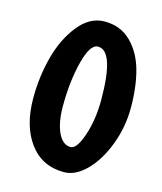

<svg xmlns="http://www.w3.org/2000/svg" viewBox="-102 -719 688 813"><g transform="rotate(15 242.0 -312.5)"><path d="M178 -252Q178 -180 198.5 -136Q219 -92 254 -92Q281 -92 304.5 -161.5Q328 -231 328 -318Q328 -533 257 -533Q222 -533 200 -446Q178 -359 178 -252ZM48 -252Q48 -347 71.5 -434.5Q95 -522 144 -582.5Q193 -643 257 -643Q327 -643 373 -597.5Q419 -552 438.5 -481Q458 -410 458 -318Q458 -233 428 -154.5Q398 -76 351 -29Q304 18 254 18Q158 18 103 -56Q48 -130 48 -252Z"/></g></svg>

Font: Boogaloo
Style: Regular
Weight: 400
Designer: John Vargas Beltran
Foundry: John Vargas Beltran
Version: Version 1.001